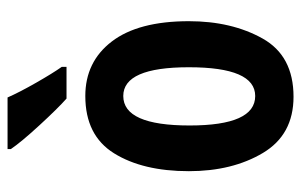

<svg xmlns="http://www.w3.org/2000/svg" viewBox="-168 -638 816 521"><g transform="rotate(-90 240.5 -378.0)"><path d="M96 -766V-757Q115 -729 160.5 -679.5Q206 -630 233 -606H319V-619Q302 -643 276 -688.5Q250 -734 236 -766ZM240 -555Q133 -555 84.5 -477Q36 -399 36 -274Q36 -156 85.5 -73Q135 10 238 10Q349 10 396 -74Q443 -158 443 -274Q443 -411 388 -483Q333 -555 240 -555ZM240 -452Q318 -452 318 -274Q318 -94 240 -94Q160 -94 160 -272Q160 -452 240 -452Z"/></g></svg>

Font: Noto Sans UI Condensed
Style: Bold
Weight: 700
Width: 3
Designer: Monotype Design Team
Foundry: Monotype Imaging Inc.
Version: 1.001